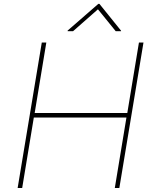

<svg xmlns="http://www.w3.org/2000/svg" viewBox="-20 -940 776 960"><path d="M68.2 0 188.9 -727.3H211.6L153.4 -375H616.5L674.7 -727.3H697.4L576.7 0H554L612.2 -352.3H149.1L90.9 0ZM345.4 -784.1 469.7 -893.5 558.5 -784.1H585.5L585 -786.9L477.2 -920.5H471.5L317.9 -786.9L318.4 -784.1Z"/></svg>

Font: Inter Thin  BETA
Style: Italic
Weight: 100
Italic angle: -9.39999°
Designer: Rasmus Andersson
Foundry: rsms
Version: Version 3.011;git-f93a4a705